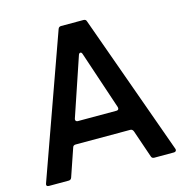

<svg xmlns="http://www.w3.org/2000/svg" viewBox="-111 -866 926 968"><g transform="rotate(-15 352.0 -381.5)"><path d="M26 0Q18 0 15 -4.5Q12 -9 15 -16L278 -752Q282 -763 294 -763H410Q423 -763 426 -752L690 -16Q691 -14 691 -11Q691 -6 687.5 -3Q684 0 678 0H576Q563 0 560 -12L511 -155Q506 -167 495 -167H210Q197 -167 194 -155L145 -12Q141 0 129 0ZM453 -278Q460 -278 463 -282.5Q466 -287 464 -294L362 -599Q359 -608 353 -608Q346 -608 343 -599L240 -294Q239 -292 239 -289Q239 -284 242.5 -281Q246 -278 251 -278Z"/></g></svg>

Font: Open Sauce Two SemiBold
Style: Regular
Weight: 600
Designer: Alfredo Marco Pradil
Foundry: Creative Sauce Fz LLC
Version: Version 1.477